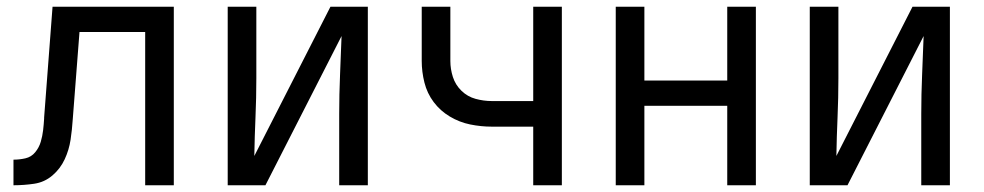

<svg xmlns="http://www.w3.org/2000/svg" viewBox="-20 -550 2920 570"><path d="M20 0Q51 0 81.5 -4.5Q112 -9 135.5 -29Q159 -49 172 -77Q185 -105 189.5 -135Q194 -165 196 -196L216 -455H411V0H496V-530H136L111 -201Q111 -201 111 -200V-198Q110 -181 108 -163.5Q106 -146 101 -129Q96 -112 84.5 -98Q73 -84 55.5 -80Q38 -76 20 -76Z M656 0H768L994 -443Q992 -386 989.5 -328Q987 -270 987 -212V0H1072V-530H961L735 -87Q736 -145 738.5 -202.5Q741 -260 741 -318V-530H656Z M1563 0H1648V-530H1563V-250H1440Q1416 -250 1392 -256.5Q1368 -263 1350 -280.5Q1332 -298 1324.5 -321.5Q1317 -345 1317 -369V-530H1232V-369Q1232 -337 1240 -305Q1248 -273 1267.5 -247Q1287 -221 1315.5 -204Q1344 -187 1376 -180.5Q1408 -174 1440 -174H1563Z M1808 0H1893V-236H2139V0H2224V-530H2139V-311H1893V-530H1808Z M2384 0H2496L2722 -443Q2720 -386 2717.5 -328Q2715 -270 2715 -212V0H2800V-530H2689L2463 -87Q2464 -145 2466.5 -202.5Q2469 -260 2469 -318V-530H2384Z"/></svg>

Font: Iosevka Sparkle
Style: Regular
Weight: 400
Designer: Belleve Invis
Foundry: Belleve Invis
Version: Version 4.5.0; ttfautohint (v1.8.3)